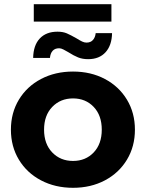

<svg xmlns="http://www.w3.org/2000/svg" viewBox="-20 -887 695 915"><path d="M32 -269Q32 -349 70 -412Q108 -475 175.5 -510.5Q243 -546 328 -546Q413 -546 480 -510.5Q547 -475 585 -412Q623 -349 623 -269Q623 -189 585 -126Q547 -63 480 -27.5Q413 8 328 8Q243 8 175.5 -27.5Q108 -63 70 -126Q32 -189 32 -269ZM465 -269Q465 -337 426.5 -377.5Q388 -418 328 -418Q268 -418 229 -377.5Q190 -337 190 -269Q190 -201 229 -160.5Q268 -120 328 -120Q388 -120 426.5 -160.5Q465 -201 465 -269ZM306 -638Q294 -645 282.5 -651Q271 -657 262 -657Q242 -657 231 -645Q220 -633 218 -611H138Q139 -671 169.5 -703.5Q200 -736 254 -736Q280 -736 298.5 -728Q317 -720 345 -704Q361 -694 371.5 -689Q382 -684 392 -684Q412 -684 423 -696.5Q434 -709 436 -729H514Q513 -671 483 -638Q453 -605 400 -605Q373 -605 352 -613.5Q331 -622 306 -638ZM141 -867H511V-784H141Z"/></svg>

Font: Idrija
Style: Bold
Weight: 700
Designer: Julieta Ulanovsky
Foundry: Julieta Ulanovsky
Version: Version 7.200